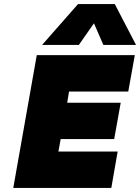

<svg xmlns="http://www.w3.org/2000/svg" viewBox="-20 -920 686 940"><path d="M362 -900H542L646 -700H486L440 -806L366 -700H186ZM640 -650 608 -472H318L309 -417H571L539 -239H277L266 -178H556L525 0H45L160 -650Z"/></svg>

Font: Overused Grotesk Black
Style: Italic
Weight: 900
Italic angle: -10°
Version: Version 0.003